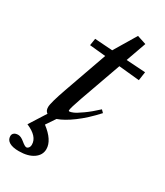

<svg xmlns="http://www.w3.org/2000/svg" viewBox="-242 -606 782 912"><g transform="rotate(30 149.5 -150.5)"><path d="M18.6 228Q-15.1 228 -33.4 217.3Q-51.8 206.5 -51.8 186Q-51.8 174.8 -43.7 168.5Q-35.6 162.1 -21.5 162.1Q-6.3 162.1 12.7 178.2Q32.2 194.3 40 194.3Q46.9 194.3 52.2 187.7Q57.6 181.2 57.6 169.9Q57.6 125 -9.3 96.7L48.3 5.9Q34.7 -2.4 34.7 -23.4Q34.7 -46.9 65.4 -133.8L148.4 -368.7L60.5 -377.4L66.4 -415.5L163.6 -408.7L235.8 -529.3L285.2 -513.2L246.1 -403.3L351.1 -396.5L344.2 -349.1L231 -360.4L150.9 -135.3Q128.4 -71.3 128.4 -59.1Q128.4 -55.2 132.3 -55.2Q139.2 -55.2 153.1 -61Q167 -66.9 196.8 -87.9Q226.6 -108.9 261.7 -141.6L274.9 -128.4Q226.1 -74.7 179.4 -40.3Q132.8 -5.9 97.7 5.9L63.5 56.6Q127.9 105.5 127.9 154.3Q127.9 187 98.4 207.5Q68.8 228 18.6 228Z"/></g></svg>

Font: Elstob 14pt Medium
Style: Italic
Weight: 500
Italic angle: -20°
Designer: Peter S. Baker
Version: Version 1.015